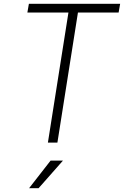

<svg xmlns="http://www.w3.org/2000/svg" viewBox="-20 -750 652 1010"><path d="M232 0 340 -684H124L132 -730H612L604 -684H390L282 0ZM133 240 246 95H311L183 240Z"/></svg>

Font: JetBrains Mono Thin
Style: Italic
Weight: 100
Italic angle: -9°
Monospace: yes
Designer: Philipp Nurullin, Konstantin Bulenkov
Foundry: JetBrains
Version: Version 2.305; ttfautohint (v1.8.4.7-5d5b)